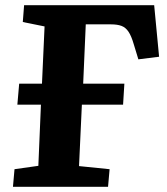

<svg xmlns="http://www.w3.org/2000/svg" viewBox="-20 -721 646 741"><path d="M455 -317H296L285 -80L403 -68L397 0H30L36 -68L128 -81L138 -317H47L54 -398H142L152 -619L68 -636L73 -701H575L594 -502L514 -492L496 -551Q487 -582 476 -598.5Q465 -615 449 -621Q433 -627 408 -627H311L301 -398H460Z"/></svg>

Font: Literata
Style: Bold Italic
Weight: 700
Italic angle: -2°
Designer: Latin by Veronika Burian and Jose Scaglione. Greek by Irene Vlachou. Cyrillic by Vera Evstafieva
Foundry: TypeTogether
Version: Version 3.103;gftools[0.9.29]